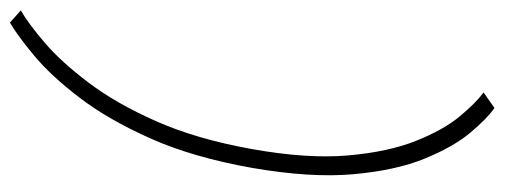

<svg xmlns="http://www.w3.org/2000/svg" viewBox="-376 -468 994 378"><g transform="rotate(90 121.0 -279.0)"><path d="M-23.5 198.5 -47.5 177Q-22 162.5 16 130Q54 97.5 95 43.2Q136 -11 171 -90.2Q206 -169.5 225.5 -278Q245 -387.5 238 -467.2Q231 -547 209.2 -601.2Q187.5 -655.5 160.8 -687.5Q134 -719.5 114 -734L144.5 -755.5Q165 -741.5 193 -708.2Q221 -675 244.2 -618.2Q267.5 -561.5 275 -477.5Q282.5 -393.5 262.5 -278Q242 -162.5 204.8 -78.8Q167.5 5 124.2 61.5Q81 118 41.2 151Q1.5 184 -23.5 198.5Z"/></g></svg>

Font: Anybody ExtraExpanded ExtraLight
Style: Italic
Weight: 200
Width: 8
Italic angle: -10°
Designer: Tyler Finck
Foundry: Etcetera Type Company
Version: Version 1.010; ttfautohint (v1.8.3) -l 8 -r 50 -G 200 -x 14 